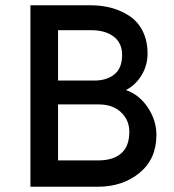

<svg xmlns="http://www.w3.org/2000/svg" viewBox="-20 -710 662 730"><path d="M95.7 0V-689.9H324.7Q367.2 -689.9 404.5 -679.7Q441.9 -669.4 473.1 -648.7Q504.4 -627.9 522.7 -591.3Q541 -554.7 541 -506.8Q541 -460 517.1 -422.1Q493.2 -384.3 458.5 -367.7Q508.8 -350.6 541.7 -301.8Q574.7 -252.9 574.7 -196.8Q574.7 -105.5 510.5 -52.7Q446.3 0 351.6 0ZM200.7 -403.8H339.8Q385.3 -403.8 414.8 -427.2Q444.3 -450.7 444.3 -501Q444.3 -546.4 412.4 -570.8Q380.4 -595.2 326.7 -595.2H200.7ZM200.7 -100.1H353Q410.6 -100.1 441.2 -127.2Q471.7 -154.3 471.7 -208.5Q471.7 -253.9 439.9 -283.4Q408.2 -313 355.5 -313H200.7Z"/></svg>

Font: HK Grotesk SemiBold Legacy
Style: Regular
Weight: 600
Designer: Alfredo Marco Pradil
Foundry: Hanken Design Co.
Version: Version 2.022;PS 002.022;hotconv 1.0.88;makeotf.lib2.5.64775